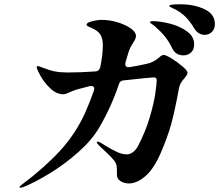

<svg xmlns="http://www.w3.org/2000/svg" viewBox="-20 -859 1040 898"><path d="M985 -747Q985 -723 971 -709.5Q957 -696 937 -696Q923 -696 910.5 -703.5Q898 -711 890 -724Q868 -760 849 -779Q830 -798 804 -813Q795 -817 788 -820.5Q781 -824 776.5 -826.5Q772 -829 772 -832Q772 -839 823 -839Q888 -839 936.5 -816Q985 -793 985 -747ZM857 -519Q857 -513 852.5 -506Q848 -499 843 -493.5Q838 -488 834 -483Q820 -464 817 -446Q797 -336 780 -276Q763 -216 732 -144Q700 -70 660.5 -35.5Q621 -1 582 -1Q562 -1 544.5 -11.5Q527 -22 527 -40Q527 -73 525.5 -83.5Q524 -94 517 -104Q499 -127 473 -150.5Q447 -174 442 -180Q433 -189 433 -193Q433 -197 437 -197Q440 -197 450 -192L469 -180Q502 -160 526.5 -148.5Q551 -137 574 -137Q588 -137 602 -147.5Q616 -158 626 -177Q661 -244 680.5 -310.5Q700 -377 706.5 -423Q713 -469 713 -484Q713 -497 699 -497Q686 -497 558 -483Q541 -482 536 -465Q501 -360 445 -264Q411 -205 347.5 -148.5Q284 -92 214 -49Q144 -6 89 16Q80 19 76 19Q71 19 71 16Q71 13 83 4Q187 -74 260 -153Q333 -232 378 -331Q403 -388 419 -435Q421 -441 421 -444Q421 -452 415 -455Q409 -458 399 -456Q362 -447 338 -440Q323 -435 297 -424Q285 -418 277 -418Q245 -418 216.5 -444.5Q188 -471 170 -503Q152 -535 152 -544Q152 -550 157 -550Q160 -550 181 -542Q211 -530 236.5 -525Q262 -520 297 -520Q357 -520 427 -525Q444 -526 449 -545Q461 -605 461 -647Q461 -678 450 -696.5Q439 -715 407 -729Q402 -731 395.5 -734Q389 -737 387 -739Q385 -741 385 -744Q385 -753 410 -759.5Q435 -766 458 -766Q492 -766 529 -755Q566 -744 591 -726.5Q616 -709 616 -691Q616 -679 604 -661Q595 -647 589 -635Q583 -623 576 -598L567 -567Q566 -564 566 -559Q566 -551 571 -547.5Q576 -544 586 -545Q613 -549 664 -560Q696 -566 723 -589Q736 -602 746 -602Q756 -602 783.5 -585Q811 -568 834 -548Q857 -528 857 -519ZM888 -652Q888 -626 873 -613Q858 -600 838 -600Q801 -600 785 -634Q769 -667 750 -690Q731 -713 702 -738Q694 -744 687.5 -748.5Q681 -753 681 -755Q681 -760 697 -760Q727 -760 772.5 -749Q818 -738 853 -713.5Q888 -689 888 -652Z"/></svg>

Font: Shippori Mincho B1 ExtraBold
Style: Regular
Weight: 800
Designer: FONTDASU
Foundry: FONTDASU / Google Inc. / but / Adobe
Version: Version 3.110; ttfautohint (v1.8.3)